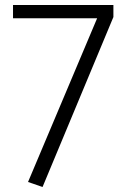

<svg xmlns="http://www.w3.org/2000/svg" viewBox="-20 -738 512 767"><path d="M433 -718H32V-665H368L92 -11L150 9L433 -670Z"/></svg>

Font: Glow Sans SC Normal
Style: Regular
Weight: 400
Designer: Ryoko NISHIZUKA (kana, bopomofo & ideographs); Paul D. Hunt (Latin, Greek & Cyrillic); Sandoll Communications, Soo-young
Version: Version 0.93